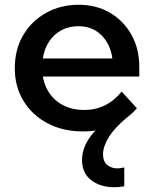

<svg xmlns="http://www.w3.org/2000/svg" viewBox="-20 -535 647 805"><path d="M490 -151 554 -81Q515 -36 457 -10Q399 16 328 16Q244 16 179.5 -18Q115 -52 78.5 -112Q42 -172 42 -249Q42 -327 77 -387Q112 -447 173 -481Q234 -515 310 -515Q384 -515 441 -481.5Q498 -448 531 -389.5Q564 -331 564 -254V-248H453V-259Q453 -309 434.5 -346.5Q416 -384 384 -404.5Q352 -425 309 -425Q264 -425 229.5 -403.5Q195 -382 176 -343.5Q157 -305 157 -251Q157 -197 179.5 -157Q202 -117 241.5 -95.5Q281 -74 333 -74Q428 -74 490 -151ZM564 -214H120V-290H548L564 -253ZM501 167V246Q490 248 480 249Q470 250 459 250Q401 250 362.5 220.5Q324 191 324 136Q324 84 360.5 35.5Q397 -13 467 -53L515 -45Q461 0 436.5 39.5Q412 79 412 112Q412 142 429.5 156.5Q447 171 472 171Q477 171 485 170Q493 169 501 167Z"/></svg>

Font: Wix Madefor Display SemiBold
Style: Regular
Weight: 600
Designer: Dalton Maag Ltd
Foundry: Dalton Maag Ltd
Version: Version 3.100